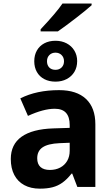

<svg xmlns="http://www.w3.org/2000/svg" viewBox="-20 -1074 644 1103"><path d="M424.3 0 395 -76.7H391.1Q365.2 -43.9 339.1 -25.1Q313 -6.3 282 1.7Q251 9.8 209 9.8Q157.2 9.8 119.6 -10.5Q82 -30.8 62 -69.1Q42 -107.4 42 -160.6Q42 -244.6 104 -288.6Q166 -332.5 285.6 -336.4L380.4 -339.4V-355.5Q380.4 -402.3 359.1 -425.8Q337.9 -449.2 294.4 -449.2Q230 -449.2 140.6 -408.2L96.7 -508.8Q189.9 -556.2 319.3 -556.2Q420.4 -556.2 474.1 -505.6Q527.8 -455.1 527.8 -359.9V0ZM380.4 -208V-253.9L321.8 -251.5Q255.4 -248.5 224.6 -227.5Q193.8 -206.5 193.8 -164.6Q193.8 -131.8 212.4 -114.7Q231 -97.7 266.6 -97.7Q299.8 -97.7 325.7 -111.3Q351.6 -125 366 -149.9Q380.4 -174.8 380.4 -208ZM176.8 -722.2Q176.8 -757.3 191.9 -783.9Q207 -810.5 234.6 -825.2Q262.2 -839.8 298.8 -839.8Q334.5 -839.8 362.8 -825Q391.1 -810.1 407.2 -783.4Q423.3 -756.8 423.3 -723.1Q423.3 -688 407.5 -661.4Q391.6 -634.8 363.3 -619.9Q335 -605 298.8 -605Q262.2 -605 234.6 -619.4Q207 -633.8 191.9 -660.4Q176.8 -687 176.8 -722.2ZM347.7 -722.2Q347.7 -744.1 333.7 -757.8Q319.8 -771.5 298.8 -771.5Q277.3 -771.5 263.7 -757.8Q250 -744.1 250 -722.2Q250 -699.7 262.9 -686.3Q275.9 -672.9 298.8 -672.9Q320.3 -672.9 334 -686.5Q347.7 -700.2 347.7 -722.2ZM338.9 -1053.7H506.3V-1043.9Q475.6 -1016.1 415.8 -970Q356 -923.8 312.5 -893.6H213.4V-905.8Q305.7 -1003.9 338.9 -1053.7Z"/></svg>

Font: Viking Open Sans
Style: Bold
Weight: 700
Foundry: Ascender Corporation
Version: Version 2.001